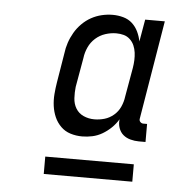

<svg xmlns="http://www.w3.org/2000/svg" viewBox="-43 -742 586 594"><g transform="rotate(5 250.0 -445.5)"><path d="M222 -317Q203 -317 185.5 -322.5Q168 -328 155.5 -340.5Q143 -353 136 -369Q129 -385 126.5 -403Q124 -421 125.5 -440Q127 -459 130 -477L145 -568Q147 -585 152.5 -601.5Q158 -618 167 -633.5Q176 -649 189 -662Q202 -675 217.5 -683.5Q233 -692 250 -696Q267 -700 284 -700Q301 -700 317 -695.5Q333 -691 344.5 -680.5Q356 -670 363 -655.5Q370 -641 373 -625L385 -694H446L395 -387Q394 -381 398 -377Q402 -373 407 -373H419V-317H398Q385 -317 372 -320.5Q359 -324 349.5 -332Q340 -340 335.5 -353Q331 -366 333 -380Q324 -365 311.5 -353Q299 -341 284.5 -332.5Q270 -324 254 -320.5Q238 -317 222 -317ZM255 -373Q271 -373 286.5 -377.5Q302 -382 315 -393Q328 -404 335 -419.5Q342 -435 344 -451L360 -542Q362 -554 362.5 -566Q363 -578 361.5 -589.5Q360 -601 355.5 -611.5Q351 -622 342.5 -630Q334 -638 323 -641Q312 -644 300 -644Q283 -644 266 -638.5Q249 -633 235.5 -621Q222 -609 214.5 -592.5Q207 -576 205 -559L189 -468Q187 -451 188 -433Q189 -415 197.5 -401Q206 -387 221.5 -380Q237 -373 255 -373ZM389 -191H114V-245H389Z"/></g></svg>

Font: Iosevka Slab Light
Style: Italic
Weight: 300
Italic angle: -9°
Monospace: yes
Designer: Belleve Invis
Foundry: Belleve Invis
Version: Version 11.1.1; ttfautohint (v1.8.3)